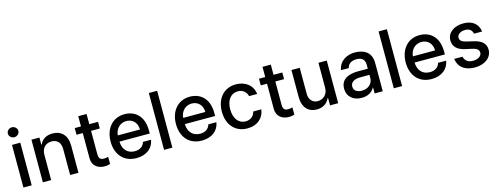

<svg xmlns="http://www.w3.org/2000/svg" viewBox="-20 -1558 6152 2373"><g transform="rotate(-15 3056.0 -372.0)"><path d="M71.4 0H177.6V-545.5H71.4ZM57.9 -692.8C57.9 -658 88.1 -629.6 125 -629.6C161.6 -629.6 192.1 -658 192.1 -692.8C192.1 -727.6 161.6 -756.4 125 -756.4C88.1 -756.4 57.9 -727.6 57.9 -692.8Z M426.5 -323.9C426.5 -410.9 479.8 -460.6 553.6 -460.6C625.7 -460.6 669.4 -413.4 669.4 -334.2V0H775.6V-346.9C775.6 -481.9 701.3 -552.6 589.8 -552.6C507.8 -552.6 454.2 -514.6 429 -456.7H422.2V-545.5H320.3V0H426.5Z M1172.2 -545.5H1060.4V-676.1H954.2V-545.5H874.3V-460.2H954.2V-138.1C953.8 -39.1 1029.5 8.9 1113.3 7.1C1147 6.7 1168.7 0.4 1181.5 -4.3V-96.2C1162.3 -90.9 1142.8 -87.4 1125.7 -87.4C1091.3 -87.4 1060.4 -98.7 1060.4 -160.2V-460.2H1172.2Z M1518.8 11C1649.9 11 1733 -62.5 1747.9 -162.6H1644.9C1630.3 -108.7 1584.2 -76.7 1519.9 -76.7C1429 -76.7 1368.3 -135.3 1365.1 -240.8H1752.8V-278.4C1752.8 -475.5 1634.9 -552.6 1511.4 -552.6C1359.4 -552.6 1259.2 -436.8 1259.2 -269.2C1259.2 -99.8 1358 11 1518.8 11ZM1365.4 -320.3C1370 -397.7 1425.8 -464.8 1512.1 -464.8C1594.5 -464.8 1648.4 -403.8 1648.8 -320.3Z M1977.3 -727.3H1871.1V0H1977.3Z M2355.1 11C2486.2 11 2569.2 -62.5 2584.2 -162.6H2481.2C2466.6 -108.7 2420.5 -76.7 2356.2 -76.7C2265.3 -76.7 2204.5 -135.3 2201.3 -240.8H2589.1V-278.4C2589.1 -475.5 2471.2 -552.6 2347.7 -552.6C2195.7 -552.6 2095.5 -436.8 2095.5 -269.2C2095.5 -99.8 2194.2 11 2355.1 11ZM2201.7 -320.3C2206.3 -397.7 2262.1 -464.8 2348.4 -464.8C2430.8 -464.8 2484.7 -403.8 2485.1 -320.3Z M2937.1 11C3066.1 11 3149.5 -66.4 3161.2 -172.6H3057.9C3044.4 -113.6 2998.6 -78.8 2937.9 -78.8C2848 -78.8 2790.1 -153.8 2790.1 -272.7C2790.1 -389.6 2849.1 -463.1 2937.9 -463.1C3005.3 -463.1 3046.5 -420.5 3057.9 -369.3H3161.2C3149.9 -479.4 3060 -552.6 2936.1 -552.6C2782.3 -552.6 2682.9 -436.8 2682.9 -270.2C2682.9 -105.8 2778.8 11 2937.1 11Z M3529.8 -545.5H3418V-676.1H3311.8V-545.5H3231.9V-460.2H3311.8V-138.1C3311.4 -39.1 3387.1 8.9 3470.9 7.1C3504.6 6.7 3526.3 0.4 3539.1 -4.3V-96.2C3519.9 -90.9 3500.4 -87.4 3483.3 -87.4C3448.9 -87.4 3418 -98.7 3418 -160.2V-460.2H3529.8Z M3992.5 -226.2C3992.9 -133.5 3924 -89.5 3864.3 -89.5C3798.7 -89.5 3753.2 -137.1 3753.2 -211.3V-545.5H3647V-198.5C3647 -63.2 3721.2 7.1 3826 7.1C3908 7.1 3963.8 -36.2 3989 -94.5H3994.7V0H4099.1V-545.5H3992.5Z M4400.2 12.1C4490.4 12.1 4541.2 -33.7 4561.4 -74.6H4565.7V0H4669.4V-362.2C4669.4 -521 4544.4 -552.6 4457.7 -552.6C4359 -552.6 4259.6 -502.5 4237.6 -385.7L4338.1 -384.9C4348 -435 4387.8 -466.6 4459.2 -466.6C4527.7 -466.6 4562.9 -430.8 4562.9 -369V-316.8L4440.7 -317.1C4320.7 -317.1 4215.9 -278.1 4215.9 -154.1C4215.9 -46.9 4296.5 12.1 4400.2 12.1ZM4320 -152.7C4320 -209.5 4369.7 -237.6 4443.2 -237.9L4563.2 -238.6V-196.7C4563.2 -132.1 4511.7 -73.2 4423.3 -73.2C4363.3 -73.2 4320 -100.1 4320 -152.7Z M4916.9 -727.3H4810.7V0H4916.9Z M5294.7 11C5425.8 11 5508.9 -62.5 5523.8 -162.6H5420.8C5406.2 -108.7 5360.1 -76.7 5295.8 -76.7C5204.9 -76.7 5144.2 -135.3 5141 -240.8H5528.8V-278.4C5528.8 -475.5 5410.9 -552.6 5287.3 -552.6C5135.3 -552.6 5035.2 -436.8 5035.2 -269.2C5035.2 -99.8 5133.9 11 5294.7 11ZM5141.3 -320.3C5146 -397.7 5201.7 -464.8 5288 -464.8C5370.4 -464.8 5424.4 -403.8 5424.7 -320.3Z M5945.3 -395.2 6047.2 -395.6C6031.6 -497.2 5961.6 -552.6 5847.3 -552.6C5726.2 -552.6 5638.8 -487.6 5638.8 -391C5638.8 -313.6 5685.7 -262.1 5788 -239.3L5880.3 -219.1C5932.9 -207.4 5957.4 -183.9 5957.4 -149.9C5957.4 -107.6 5912.3 -74.6 5848.4 -74.6C5785.5 -74.6 5745 -101.9 5731.2 -157.3L5625 -158C5644.2 -40.5 5727.6 11 5849.1 11C5975.1 11 6066.4 -58.9 6066.4 -157.7C6066.4 -234.7 6017.4 -282.3 5917.3 -305.4L5830.6 -325.3C5770.6 -339.5 5744.7 -359.7 5745 -396.7C5744.7 -438.6 5790.1 -468.4 5848 -468.4C5910.9 -468.4 5934.3 -433.2 5945.3 -395.2Z"/></g></svg>

Font: Magic Ui Pro Medium
Style: Regular
Weight: 500
Designer: Stefan Endress, Andreas Faust
Version: Version 1.000;FEAKit 1.0